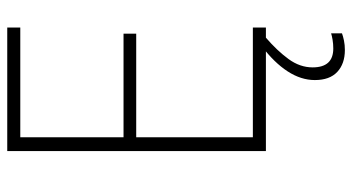

<svg xmlns="http://www.w3.org/2000/svg" viewBox="-241 -513 972 530"><g transform="rotate(-90 245.0 -248.0)"><path d="M434 0H93V-714H434V-678H131V-393H417V-358H131V-36H434ZM324 129Q324 186 376 186Q389 186 400.5 184Q412 182 418 180V210Q410 213 398 215.5Q386 218 372 218Q334 218 311.5 197Q289 176 289 135Q289 97 313 60Q337 23 382 -11L406 0Q370 31 347 62.5Q324 94 324 129Z"/></g></svg>

Font: Noto Sans Sinhala SemiCondensed ExtraLight
Style: Regular
Weight: 200
Width: 4
Designer: Jelle Bosma - Monotype Design Team
Foundry: Monotype Imaging Inc.
Version: Version 2.006; ttfautohint (v1.8.4.7-5d5b)